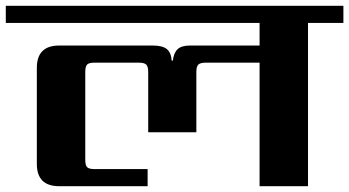

<svg xmlns="http://www.w3.org/2000/svg" viewBox="-40 -642 1204 662"><path d="M1144 -622V-563H1022V0H855V-426H670Q651 -426 644 -419.5Q637 -413 637 -394V-186H471V-394Q471 -413 464 -419.5Q457 -426 438 -426H286Q267 -426 260.5 -419.5Q254 -413 254 -394V-91Q254 -72 260.5 -65.5Q267 -59 286 -59H469V0H164Q87 0 87 -77V-408Q87 -485 164 -485H487Q520 -485 535 -473Q550 -461 552 -433H556Q559 -460 572.5 -472.5Q586 -485 615 -485H855V-563H-20V-622Z"/></svg>

Font: Sarpanch
Style: Bold
Weight: 700
Designer: Manushi Parikh (Devanagari and Latin), Jyotish Sonowal (Devanagari)
Foundry: Indian Type Foundry
Version: Version 2.004;PS 1.0;hotconv 1.0.78;makeotf.lib2.5.61930; tt